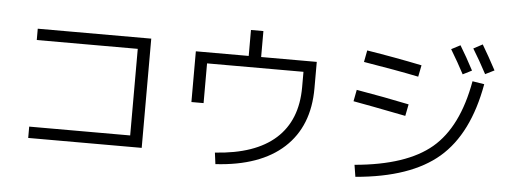

<svg xmlns="http://www.w3.org/2000/svg" viewBox="-54 -990 3109 1180"><g transform="rotate(5 1500.0 -399.5)"><path d="M147 -696.8H847.2V-22.9H147V-92.8H770V-627H147Z M1127 -643.1H1453.1V-803.2H1529.8V-643.1H1873V-480Q1873 -246.1 1727.5 -112.5Q1582 21 1307.1 37.1L1297.9 -33.2Q1544.9 -49.3 1670.9 -162.6Q1796.9 -275.9 1796.9 -480V-575.2H1202.1V-330.1H1127Z M2159.2 -33.2Q2477.1 -61 2631.6 -191.4Q2786.1 -321.8 2836.9 -607.9L2910.2 -596.2Q2855 -286.1 2682.4 -137.5Q2509.8 11.2 2170.9 40ZM2689 -793 2744.1 -821.8Q2785.2 -754.9 2828.1 -672.9L2772.9 -645Q2736.8 -713.9 2689 -793ZM2824.2 -809.1 2879.9 -838.9Q2919.9 -772 2965.8 -686L2910.2 -658.2Q2866.2 -741.2 2824.2 -809.1ZM2119.1 -421.9 2132.8 -493.2Q2307.6 -463.4 2458 -432.1L2443.8 -359.9Q2206.1 -406.7 2119.1 -421.9ZM2162.1 -668 2175.8 -740.2Q2349.6 -712.4 2516.1 -678.2L2502 -606.9Q2361.3 -635.7 2162.1 -668Z"/></g></svg>

Font: WebKoruri
Style: Regular
Weight: 400
Foundry: lindwurm / mohemohe
Version: Version 1.00